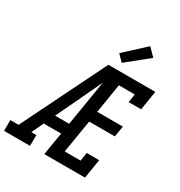

<svg xmlns="http://www.w3.org/2000/svg" viewBox="-239 -1137 1211 1290"><g transform="rotate(30 366.5 -492.0)"><path d="M-17 0V-84H47L368 -735H451Q424 -673 395.5 -612Q367 -551 338 -490L229 -260H338L324 -176H189L146 -84H185L184 0ZM295 0 416 -735H732L708 -586H611L621 -651H498L461 -424H660L646 -340H447L405 -84H528L538 -149H635L611 0ZM439 -791 392 -839 549 -984 606 -926Z"/></g></svg>

Font: Iosevka Etoile Medium
Style: Italic
Weight: 500
Italic angle: -9°
Designer: Belleve Invis
Foundry: Belleve Invis
Version: Version 22.1.2; ttfautohint (v1.8.4)